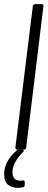

<svg xmlns="http://www.w3.org/2000/svg" viewBox="-31 -720 229 924"><path d="M43 -10 127 -690Q129 -700 138 -700H170Q180 -700 178 -690L95 -10Q93 0 84 0H52Q43 0 43 -10ZM88 172Q88 179 80 181Q68 184 54 184Q26 184 7.5 169Q-11 154 -11 119Q-11 57 46 7Q50 4 50 3Q54 0 61 0H76Q82 0 83 4Q84 8 80 12Q57 34 43 59Q29 84 29 109Q29 154 76 149L80 148Q88 148 88 156V170Z"/></svg>

Font: Barlow Condensed Light
Style: Italic
Weight: 300
Width: 3
Italic angle: -7°
Designer: Jeremy Tribby
Foundry: Tribby Type
Version: Version 1.408